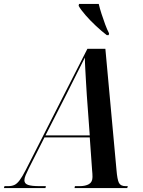

<svg xmlns="http://www.w3.org/2000/svg" viewBox="-78 -964 735 984"><path d="M-58 0 -55 -10H-36Q-18 -10 -4.5 -16Q9 -22 22.5 -40Q36 -58 54 -93L370 -714H462L519 -93Q523 -44 531.5 -27Q540 -10 566 -10H577L574 0H304L306 -10H330Q360 -10 378 -20.5Q396 -31 396 -57Q396 -65 395.5 -74Q395 -83 394 -92L382 -260H150L70 -102Q60 -82 53.5 -66.5Q47 -51 47 -40Q47 -23 65.5 -16.5Q84 -10 125 -10H157L155 0ZM260 -476 155 -270H382L367 -475Q365 -504 363 -540.5Q361 -577 359 -611.5Q357 -646 357 -669Q340 -634 316 -587.5Q292 -541 260 -476ZM469 -784Q443 -804 414 -831Q385 -858 361 -885.5Q337 -913 325 -934L327 -944H428Q433 -922 442 -894Q451 -866 461 -839Q471 -812 481 -793L479 -784Z"/></svg>

Font: Noto Serif Display Condensed SemiBold
Style: Italic
Weight: 600
Width: 3
Italic angle: -12°
Designer: Monotype Design Team
Foundry: Monotype Imaging Inc.
Version: Version 2.009